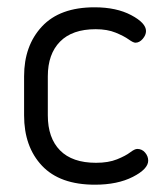

<svg xmlns="http://www.w3.org/2000/svg" viewBox="-20 -499 451 526"><path d="M46 -183V-290Q46 -374 95 -426.5Q144 -479 239 -479Q299 -479 339.5 -457.5Q380 -436 380 -414Q380 -403 371 -392.5Q362 -382 351 -382Q345 -382 332.5 -391Q320 -400 297 -409.5Q274 -419 242 -419Q178 -419 144.5 -385Q111 -351 111 -290V-183Q111 -121 144.5 -87Q178 -53 243 -53Q277 -53 300.5 -62.5Q324 -72 336.5 -81.5Q349 -91 356 -91Q369 -91 377.5 -81Q386 -71 386 -59Q386 -36 344 -14.5Q302 7 240 7Q144 7 95 -45Q46 -97 46 -183Z"/></svg>

Font: Terminal Dosis
Style: Regular
Weight: 400
Designer: Edgar Tolentino, Pablo Impallari, Igino Marini
Foundry: Edgar Tolentino, Pablo Impallari, Igino Marini
Version: Version 1.007